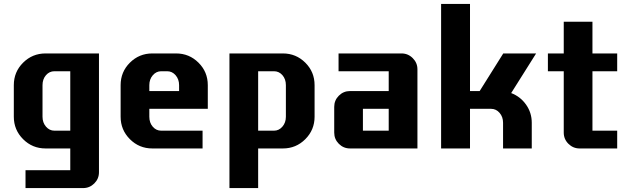

<svg xmlns="http://www.w3.org/2000/svg" viewBox="-20 -750 3168 970"><path d="M480 120.1Q480 153.3 456.3 176.8Q432.6 200.2 399.9 200.2H108.9V109.9H335V0H210Q143.6 0 96.7 -46.9Q49.8 -93.8 49.8 -160.2V-319.8Q49.8 -386.7 96.7 -433.3Q143.6 -480 210 -480H480ZM335 -89.8V-390.1H254.9Q229.5 -390.1 212.2 -370.1Q194.8 -350.1 194.8 -319.8V-160.2Q194.8 -130.4 212.4 -110.1Q230 -89.8 254.9 -89.8Z M1029.8 -200.2H734.4V-160.2Q734.4 -129.9 751.7 -109.9Q769 -89.8 794.4 -89.8H1003.4V0H749.5Q683.1 0 636.2 -46.9Q589.4 -93.8 589.4 -160.2V-319.8Q589.4 -386.7 636.2 -433.3Q683.1 -480 749.5 -480H869.6Q936 -480 982.9 -433.3Q1029.8 -386.7 1029.8 -319.8ZM884.8 -290V-319.8Q884.8 -349.6 867.2 -369.9Q849.6 -390.1 824.7 -390.1H794.4Q769.5 -390.1 752 -369.9Q734.4 -349.6 734.4 -319.8V-290Z M1569.3 -160.2Q1569.3 -93.8 1522.5 -46.9Q1475.6 0 1409.2 0H1284.2V200.2H1139.2V-480H1409.2Q1475.6 -480 1522.5 -433.3Q1569.3 -386.7 1569.3 -319.8ZM1424.3 -160.2V-319.8Q1424.3 -350.1 1407 -370.1Q1389.6 -390.1 1364.3 -390.1H1284.2V-89.8H1364.3Q1389.2 -89.8 1406.7 -110.1Q1424.3 -130.4 1424.3 -160.2Z M2088.9 0H1748.5Q1715.3 0 1691.9 -23.4Q1668.5 -46.9 1668.5 -80.1V-210Q1668.5 -243.2 1691.9 -266.6Q1715.3 -290 1748.5 -290H1943.8V-390.1H1690.4V-480H2008.8Q2041.5 -480 2065.2 -456.3Q2088.9 -432.6 2088.9 -399.9ZM1943.8 -89.8V-200.2H1813.5V-89.8Z M2688.5 -480 2562.5 -279.8Q2608.9 -262.2 2637.7 -221.4Q2666.5 -180.7 2666.5 -129.9V0H2521.5V-129.9Q2521.5 -159.7 2503.9 -179.9Q2486.3 -200.2 2461.4 -200.2H2354.5V0H2208.5V-730H2354.5V-290H2403.3L2522.5 -480Z M3098.1 0H2908.2Q2875.5 0 2851.8 -23.4Q2828.1 -46.9 2828.1 -80.1V-390.1H2748V-480H2828.1V-640.1H2973.1V-480H3098.1V-390.1H2973.1V-89.8H3098.1Z"/></svg>

Font: Laconic
Style: Bold
Weight: 700
Designer: Robby Woodard
Version: Version 1.000